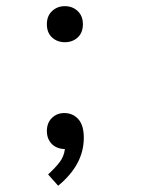

<svg xmlns="http://www.w3.org/2000/svg" viewBox="-20 -467 478 614"><path d="M129.9 -389.6Q129.9 -416 146.5 -431.6Q163.1 -447.3 187.5 -447.3Q211.9 -447.3 228.5 -431.6Q245.1 -416 245.1 -389.6Q245.1 -362.3 228.5 -347.2Q211.9 -332 187.5 -332Q163.1 -332 146.5 -347.2Q129.9 -362.3 129.9 -389.6ZM187.5 9.8Q160.2 8.8 145 -7.3Q129.9 -23.4 129.9 -47.9Q129.9 -74.2 146 -89.8Q162.1 -105.5 185.5 -105.5Q212.9 -105.5 230.5 -85.9Q248 -66.4 248 -26.4Q248 59.6 166 127L133.8 90.8Q157.2 69.3 170.9 51.3Q184.6 33.2 187.5 9.8Z"/></svg>

Font: Sudo Light
Style: Regular
Weight: 300
Monospace: yes
Designer: Jens Kutilek
Foundry: Jens Kutilek
Version: Version 0.040